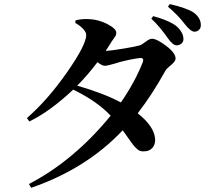

<svg xmlns="http://www.w3.org/2000/svg" viewBox="-20 -851 1040 936"><path d="M676.8 -549.8Q682.6 -568.4 665 -568.4Q647.5 -567.4 606 -558.6Q564.5 -549.8 543 -542Q503.9 -530.3 491.2 -530.3Q477.5 -530.3 455.1 -547.9Q408.2 -485.4 356.4 -433.6Q487.3 -395.5 569.3 -351.6Q638.7 -452.1 676.8 -549.8ZM346.7 -739.3 348.6 -752Q379.9 -759.8 414.1 -757.8Q460.9 -755.9 503.9 -733.4Q546.9 -710.9 546.9 -691.4Q546.9 -682.6 543.5 -676.3Q540 -669.9 532.2 -659.7Q524.4 -649.4 519.5 -640.6Q503.9 -615.2 495.1 -602.5Q524.4 -604.5 583.5 -614.3Q642.6 -624 661.1 -629.9Q670.9 -632.8 689.9 -647.5Q709 -662.1 720.7 -662.1Q744.1 -662.1 790 -627.4Q835.9 -592.8 835.9 -565.4Q835.9 -551.8 813.5 -533.7Q791 -515.6 786.1 -505.9Q721.7 -389.6 651.4 -298.8Q733.4 -233.4 736.3 -171.9Q737.3 -145.5 722.2 -129.4Q707 -113.3 683.6 -113.3Q671.9 -112.3 663.1 -115.2Q654.3 -118.2 644 -128.4Q633.8 -138.7 627.4 -147Q621.1 -155.3 605 -178.2Q588.9 -201.2 578.1 -215.8Q401.4 -28.3 131.8 64.5L121.1 45.9Q339.8 -67.4 519.5 -287.1Q452.1 -358.4 336.9 -414.1Q223.6 -307.6 123 -258.8L111.3 -275.4Q213.9 -365.2 307.1 -499Q400.4 -632.8 400.4 -680.7Q400.4 -693.4 385.3 -710Q370.1 -726.6 346.7 -739.3ZM717.8 -759.8 726.6 -772.5Q811.5 -749 844.7 -719.7Q873 -691.4 874 -664.1Q876 -650.4 866.7 -640.6Q857.4 -630.9 841.8 -629.9Q822.3 -629.9 798.8 -664.1Q757.8 -722.7 717.8 -759.8ZM798.8 -818.4 807.6 -831.1Q891.6 -811.5 923.8 -790Q958 -764.6 959 -731.4Q960 -715.8 951.2 -706.5Q942.4 -697.3 928.7 -696.3Q910.2 -696.3 880.9 -733.4Q849.6 -775.4 798.8 -818.4Z"/></svg>

Font: GenRyuMin TW TTF Bold
Style: Regular
Weight: 700
Version: Version 1.300